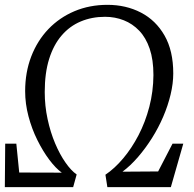

<svg xmlns="http://www.w3.org/2000/svg" viewBox="-25 -774 802 794"><path d="M-5 0 -3.5 -180H42.5L54.5 -60.5L230.5 -60Q205.5 -78 179 -113.2Q152.5 -148.5 129.5 -194.8Q106.5 -241 92.8 -293Q79 -345 79 -397Q79 -475 104.2 -540.5Q129.5 -606 175.2 -653.8Q221 -701.5 283.2 -727.8Q345.5 -754 419.5 -754Q496 -754 557.8 -722Q619.5 -690 655.5 -627Q691.5 -564 691.5 -470.5Q691.5 -429 680.5 -383Q669.5 -337 650 -291.5Q630.5 -246 603.8 -203.5Q577 -161 546 -125Q515 -89 481.5 -64L629 -65L688.5 -180H733L681.5 0H419L411 -51.5Q449 -77 484.2 -118.8Q519.5 -160.5 547.8 -214.8Q576 -269 592.5 -332.2Q609 -395.5 609.5 -463.5Q609.5 -527 594 -572.5Q578.5 -618 550.8 -647Q523 -676 486.8 -690.2Q450.5 -704.5 409.5 -704.5Q354.5 -704.5 308.8 -685.2Q263 -666 229.8 -627.2Q196.5 -588.5 178.2 -530.2Q160 -472 160 -393.5Q160 -336 171.8 -281.5Q183.5 -227 203 -181Q222.5 -135 245.8 -101.8Q269 -68.5 292 -52.5L277.5 0Z"/></svg>

Font: Merriweather 20pt Light
Style: Italic
Weight: 300
Italic angle: -7.8°
Version: Version 2.101